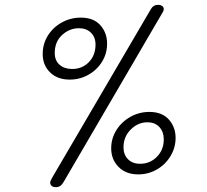

<svg xmlns="http://www.w3.org/2000/svg" viewBox="-20 -773 857 796"><path d="M188 -16Q188 -22 196 -36L606 -736Q616 -753 635 -753Q646 -753 652.5 -748Q659 -743 659 -735Q659 -729 654 -721Q649 -713 648 -711L244 -19Q237 -7 229.5 -2Q222 3 211 3Q200 3 194 -2.5Q188 -8 188 -16ZM157 -549Q157 -591 178.5 -625.5Q200 -660 236.5 -680Q273 -700 315 -700Q368 -700 396 -668.5Q424 -637 424 -592Q424 -551 403 -517Q382 -483 346.5 -463Q311 -443 269 -443Q218 -443 187.5 -473Q157 -503 157 -549ZM376 -588Q376 -619 357 -637.5Q338 -656 307 -656Q268 -656 237.5 -628Q207 -600 207 -553Q207 -522 227 -504.5Q247 -487 279 -487Q321 -487 348.5 -515.5Q376 -544 376 -588ZM441 -158Q441 -199 462.5 -233.5Q484 -268 520.5 -288.5Q557 -309 599 -309Q652 -309 680 -277.5Q708 -246 708 -201Q708 -161 687 -126Q666 -91 630.5 -70.5Q595 -50 553 -50Q502 -50 471.5 -81Q441 -112 441 -158ZM659 -195Q659 -226 641 -246Q623 -266 591 -266Q552 -266 522 -236Q492 -206 492 -162Q492 -132 510.5 -113Q529 -94 561 -94Q602 -94 630.5 -123Q659 -152 659 -195Z"/></svg>

Font: Mali Light
Style: Italic
Weight: 300
Italic angle: -10°
Version: Version 1.000; ttfautohint (v1.6)